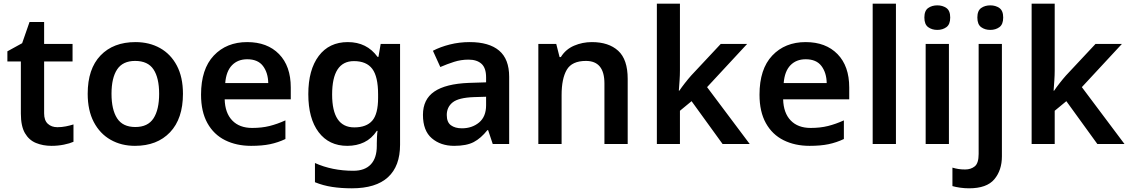

<svg xmlns="http://www.w3.org/2000/svg" viewBox="-20 -780 6115 1040"><path d="M291 -91Q314 -91 336.5 -95.5Q359 -100 378 -106V-12Q358 -3 326 3.5Q294 10 259 10Q213 10 175 -5.5Q137 -21 115 -59Q93 -97 93 -165V-447H20V-502L100 -546L140 -661H219V-542H373V-447H219V-166Q219 -128 239 -109.5Q259 -91 291 -91Z M971 -272Q971 -137 901 -63.5Q831 10 711 10Q637 10 579 -23Q521 -56 488 -119Q455 -182 455 -272Q455 -407 524.5 -479.5Q594 -552 714 -552Q789 -552 847 -519.5Q905 -487 938 -424.5Q971 -362 971 -272ZM584 -272Q584 -186 614.5 -139Q645 -92 713 -92Q781 -92 811.5 -139Q842 -186 842 -272Q842 -358 811.5 -404Q781 -450 712 -450Q645 -450 614.5 -404Q584 -358 584 -272Z M1319 -552Q1428 -552 1491.5 -487Q1555 -422 1555 -306V-242H1197Q1199 -168 1238 -127.5Q1277 -87 1346 -87Q1398 -87 1440 -97.5Q1482 -108 1526 -128V-27Q1486 -8 1443 1Q1400 10 1340 10Q1261 10 1199.5 -20.5Q1138 -51 1103.5 -113Q1069 -175 1069 -267Q1069 -406 1138 -479Q1207 -552 1319 -552ZM1319 -459Q1268 -459 1236.5 -426.5Q1205 -394 1200 -330H1433Q1432 -386 1404.5 -422.5Q1377 -459 1319 -459Z M1864 -552Q1967 -552 2025 -472H2030L2042 -542H2147V4Q2147 120 2081.5 180Q2016 240 1886 240Q1828 240 1779 232.5Q1730 225 1686 207V103Q1779 145 1894 145Q1956 145 1988.5 110.5Q2021 76 2021 10V-4Q2021 -19 2022 -39Q2023 -59 2025 -71H2021Q1993 -29 1952.5 -9.5Q1912 10 1861 10Q1762 10 1706 -64Q1650 -138 1650 -270Q1650 -402 1706.5 -477Q1763 -552 1864 -552ZM1897 -449Q1779 -449 1779 -268Q1779 -90 1899 -90Q1965 -90 1996.5 -126.5Q2028 -163 2028 -250V-269Q2028 -365 1996.5 -407Q1965 -449 1897 -449Z M2524 -552Q2629 -552 2683.5 -506Q2738 -460 2738 -364V0H2649L2624 -75H2620Q2585 -31 2546 -10.5Q2507 10 2440 10Q2367 10 2319 -31Q2271 -72 2271 -158Q2271 -242 2332.5 -284Q2394 -326 2519 -331L2613 -334V-361Q2613 -412 2588 -434.5Q2563 -457 2518 -457Q2477 -457 2439.5 -445Q2402 -433 2365 -417L2325 -505Q2365 -526 2416.5 -539Q2468 -552 2524 -552ZM2547 -254Q2464 -251 2432 -225.5Q2400 -200 2400 -157Q2400 -118 2422.5 -101.5Q2445 -85 2482 -85Q2537 -85 2575 -116.5Q2613 -148 2613 -210V-256Z M3186 -552Q3277 -552 3328.5 -505Q3380 -458 3380 -353V0H3254V-328Q3254 -450 3154 -450Q3078 -450 3050 -402Q3022 -354 3022 -265V0H2896V-542H2993L3011 -471H3018Q3044 -513 3089.5 -532.5Q3135 -552 3186 -552Z M3663 -399Q3663 -373 3661 -344Q3659 -315 3657 -289H3660Q3672 -307 3690 -330Q3708 -353 3724 -371L3884 -542H4027L3810 -308L4041 0H3894L3726 -232L3663 -180V0H3538V-760H3663Z M4344 -552Q4453 -552 4516.5 -487Q4580 -422 4580 -306V-242H4222Q4224 -168 4263 -127.5Q4302 -87 4371 -87Q4423 -87 4465 -97.5Q4507 -108 4551 -128V-27Q4511 -8 4468 1Q4425 10 4365 10Q4286 10 4224.5 -20.5Q4163 -51 4128.5 -113Q4094 -175 4094 -267Q4094 -406 4163 -479Q4232 -552 4344 -552ZM4344 -459Q4293 -459 4261.5 -426.5Q4230 -394 4225 -330H4458Q4457 -386 4429.5 -422.5Q4402 -459 4344 -459Z M4833 0H4707V-760H4833Z M5057 -751Q5086 -751 5106.5 -736.5Q5127 -722 5127 -685Q5127 -648 5106.5 -633Q5086 -618 5057 -618Q5028 -618 5007.5 -633Q4987 -648 4987 -685Q4987 -722 5007.5 -736.5Q5028 -751 5057 -751ZM5120 -542V0H4994V-542Z M5274 -685Q5274 -722 5294.5 -736.5Q5315 -751 5344 -751Q5373 -751 5393.5 -736.5Q5414 -722 5414 -685Q5414 -648 5393.5 -633Q5373 -618 5344 -618Q5315 -618 5294.5 -633Q5274 -648 5274 -685ZM5229 240Q5204 240 5180 236.5Q5156 233 5139 228V128Q5156 133 5172 135.5Q5188 138 5208 138Q5239 138 5260 121Q5281 104 5281 54V-542H5407V67Q5407 142 5366 191Q5325 240 5229 240Z M5693 -399Q5693 -373 5691 -344Q5689 -315 5687 -289H5690Q5702 -307 5720 -330Q5738 -353 5754 -371L5914 -542H6057L5840 -308L6071 0H5924L5756 -232L5693 -180V0H5568V-760H5693Z"/></svg>

Font: Noto Sans Kannada SemiBold
Style: Regular
Weight: 600
Designer: Jelle Bosma - Monotype Design Team
Foundry: Monotype Imaging Inc.
Version: Version 2.005; ttfautohint (v1.8.4.7-5d5b)